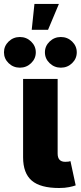

<svg xmlns="http://www.w3.org/2000/svg" viewBox="-61 -943 406 966"><path d="M236.3 2.9Q142.1 2.9 98.6 -34.4Q55.2 -71.8 55.2 -151.4V-545.9H229V-170.4Q229 -128.9 267.1 -128.9Q285.6 -128.9 293.5 -132.3L319.8 -10.3Q308.1 -5.9 286.6 -1.5Q265.1 2.9 236.3 2.9ZM245.1 -602.5Q212.4 -602.5 188.7 -625.2Q165 -647.9 165 -679.7Q165 -711.4 188.7 -734.1Q212.4 -756.8 245.1 -756.8Q278.3 -756.8 301.8 -734.1Q325.2 -711.4 325.2 -679.7Q325.2 -647.9 301.8 -625.2Q278.3 -602.5 245.1 -602.5ZM39.1 -602.5Q5.9 -602.5 -17.6 -625.2Q-41 -647.9 -41 -679.7Q-41 -711.4 -17.6 -734.1Q5.9 -756.8 39.1 -756.8Q71.8 -756.8 95.5 -734.1Q119.1 -711.4 119.1 -679.7Q119.1 -647.9 95.5 -625.2Q71.8 -602.5 39.1 -602.5ZM98.6 -793 112.3 -923.3H235.4L180.7 -793Z"/></svg>

Font: Inter Extra Bold
Style: Regular
Weight: 800
Designer: Rasmus Andersson
Foundry: rsms
Version: Version 4.000;git-3c8e0fc